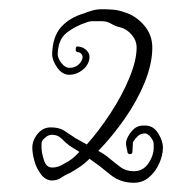

<svg xmlns="http://www.w3.org/2000/svg" viewBox="-20 -723 423 416"><path d="M270 -327Q240 -327 218.5 -345Q197 -363 174 -379Q164 -369 153 -361.5Q142 -354 131 -348Q121 -344 112.5 -338Q104 -332 93 -332Q79 -332 69 -345Q59 -358 54.5 -374.5Q50 -391 50 -403Q50 -419 61.5 -433Q73 -447 90 -447Q108 -447 119 -440Q130 -433 143 -424Q155 -417 168 -410Q194 -439 219 -477Q244 -515 260 -553.5Q276 -592 276 -620Q276 -635 265.5 -647.5Q255 -660 240 -664Q230 -666 221 -671.5Q212 -677 201 -677H188Q183 -677 178.5 -677Q174 -677 169 -675Q144 -667 125 -652.5Q106 -638 105 -606Q105 -597 113 -586.5Q121 -576 131 -576Q142 -576 150 -583Q158 -590 159 -599Q159 -603 156 -606.5Q153 -610 148 -610Q144 -611 144 -616Q144 -624 150 -622H151Q160 -621 167 -614.5Q174 -608 174 -599Q173 -583 159.5 -572Q146 -561 130 -561Q115 -561 104 -576.5Q93 -592 93 -606Q94 -644 112.5 -664.5Q131 -685 162 -694Q172 -698 181 -700.5Q190 -703 201 -703Q214 -703 225.5 -702Q237 -701 248 -697Q273 -690 291.5 -669Q310 -648 310 -620Q310 -585 293.5 -544.5Q277 -504 250 -465.5Q223 -427 193 -396Q199 -393 205 -389Q211 -385 217 -380Q229 -370 241 -361Q253 -352 270 -352Q290 -352 301.5 -369Q313 -386 313 -403Q313 -406 313 -410.5Q313 -415 311 -419Q304 -432 295 -434Q285 -434 279 -428.5Q273 -423 268 -415L267 -395Q267 -389 262 -389Q256 -389 256 -395Q255 -399 254 -404Q253 -409 253 -413Q253 -416 255 -422Q260 -434 269.5 -443Q279 -452 295 -451Q312 -451 322.5 -434.5Q333 -418 333 -403Q333 -387 325 -369Q317 -351 303 -339Q289 -327 270 -327ZM93 -360Q107 -360 120 -369Q137 -377 152 -394L131 -407Q122 -414 113.5 -422.5Q105 -431 93 -431Q86 -431 80 -426.5Q74 -422 71 -417Q70 -414 70 -411Q70 -408 70 -403Q70 -393 75 -376.5Q80 -360 93 -360Z"/></svg>

Font: Ruge Boogie
Style: Regular
Weight: 400
Designer: Robert E. Leuschke
Foundry: Robert E. Leuschke
Version: Version 1.010; ttfautohint (v1.8.3)